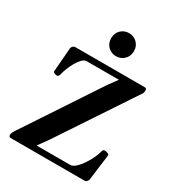

<svg xmlns="http://www.w3.org/2000/svg" viewBox="-217 -1067 1097 1198"><g transform="rotate(30 331.5 -468.5)"><path d="M46.9 0Q37.6 0 34.7 -4.6Q31.7 -9.3 31.7 -13.7V-18.1Q31.7 -22.9 35.4 -31.7Q39.1 -40.5 52.2 -60.1L401.4 -587.9L460.9 -668.9L474.1 -652.3H216.8Q200.7 -652.3 184.8 -636.5Q168.9 -620.6 155 -596.2Q141.1 -571.8 130.9 -545.4Q120.6 -519 115.7 -497.6Q112.3 -481.4 97.7 -481.4Q92.3 -481.4 82.3 -485.6Q72.3 -489.7 72.3 -498L86.4 -672.9Q95.2 -692.4 109.4 -692.9H610.4Q615.7 -692.9 620.6 -690.2Q625.5 -687.5 625.5 -680.7V-670.9Q625.5 -662.6 620.6 -654.3L258.8 -109.4L194.3 -20L180.2 -40.5H451.7Q464.8 -40.5 480 -51.5Q495.1 -62.5 510 -80.8Q524.9 -99.1 538.3 -121.6Q551.8 -144 562.3 -167Q572.8 -189.9 577.6 -210Q579.6 -226.1 595.7 -226.1Q601.1 -226.1 613.8 -221.9Q626.5 -217.8 626 -209.5L601.6 -20Q592.8 -0.5 578.6 0ZM358.9 -770.5Q324.2 -770.5 300.5 -793.9Q276.9 -817.4 276.9 -853.5Q276.9 -889.6 300.5 -913.1Q324.2 -936.5 358.9 -936.5Q393.1 -936.5 417 -913.1Q440.9 -889.6 440.9 -853.5Q440.9 -817.4 417 -793.9Q393.1 -770.5 358.9 -770.5Z"/></g></svg>

Font: Gelasio SemiBold
Style: Regular
Weight: 600
Designer: Eben Sorkin
Foundry: Eben Sorkin
Version: Version 1.008